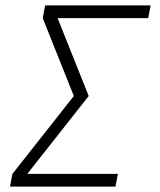

<svg xmlns="http://www.w3.org/2000/svg" viewBox="-20 -690 590 710"><path d="M17 0 26 -47 253 -335 138 -623 147 -670H537L528 -623H193L308 -335L81 -47H416L407 0Z"/></svg>

Font: Lode Dark
Style: Italic
Weight: 400
Italic angle: -11°
Monospace: yes
Designer: Belleve Invis
Foundry: Belleve Invis
Version: Version 29.2.0; ttfautohint (v1.8.3)